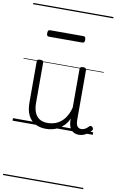

<svg xmlns="http://www.w3.org/2000/svg" viewBox="-139 -1017 923 1523"><g transform="rotate(10 323.0 -255.0)"><path d="M270 18Q222 18 185 -1.5Q148 -21 127.5 -61.5Q107 -102 107 -166V-496Q107 -505 113 -509.5Q119 -514 132 -514Q146 -514 152.5 -509.5Q159 -505 159 -496V-171Q159 -127 171.5 -95.5Q184 -64 210 -47Q236 -30 277 -30Q306 -30 333 -39Q360 -48 383 -66.5Q406 -85 424 -115Q442 -145 452 -186V-496Q452 -506 458.5 -510.5Q465 -515 479 -515Q492 -515 498 -510.5Q504 -506 504 -496V-93Q504 -73 508.5 -58.5Q513 -44 523 -36.5Q533 -29 547 -29Q557 -29 567 -32.5Q577 -36 587 -43Q597 -50 607 -61Q613 -67 620 -66.5Q627 -66 633 -59Q638 -54 639.5 -47Q641 -40 636 -34Q625 -19 609 -7Q593 5 575 12Q557 19 537 19Q517 19 502 13Q487 7 476 -5Q465 -17 459 -35Q453 -53 452 -76V-97Q437 -63 415.5 -41Q394 -19 370 -6Q346 7 320.5 12.5Q295 18 270 18ZM169 -706Q158 -706 154 -712.5Q150 -719 150 -731Q150 -744 154 -751Q158 -758 169 -758H437Q448 -758 452 -751Q456 -744 456 -731Q456 -719 452 -712.5Q448 -706 437 -706ZM0 428H646V438H0ZM0 -20H646V0H0ZM0 -505H646V-500H0ZM0 -948H646V-938H0Z"/></g></svg>

Font: Playwrite US Modern Guides
Style: Regular
Weight: 400
Designer: Veronika Burian, José Scaglione
Foundry: TypeTogether
Version: Version 1.003